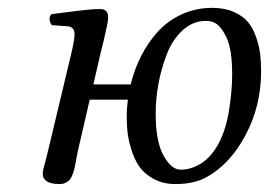

<svg xmlns="http://www.w3.org/2000/svg" viewBox="-20 -459 685 489"><path d="M101.6 -71.8 161.1 -320.8Q169.9 -357.4 169.9 -372.1Q169.9 -390.6 151.9 -392.1L111.8 -395Q101.1 -411.6 110.8 -422.9L144.5 -427.2L179.2 -431.6Q191.4 -433.1 207.5 -434.6Q223.6 -436 234.9 -436Q255.4 -436 255.4 -415Q255.4 -407.2 252.7 -394Q250 -380.9 244.1 -355.5L235.4 -320.3L217.8 -244.1H313Q322.3 -282.7 339.6 -316.7Q356.9 -350.6 382.1 -378.4Q407.2 -406.2 443.1 -422.6Q479 -439 520.5 -439Q551.8 -439 575.2 -428.7Q598.6 -418.5 611.6 -402.8Q624.5 -387.2 632.3 -364.5Q640.1 -341.8 642.6 -321.5Q645 -301.3 645 -276.9Q645 -190.4 606.2 -116.5Q567.4 -42.5 507.8 -8.8Q475.1 9.8 426.8 9.8Q395 9.8 371.1 -3.4Q347.2 -16.6 334.5 -35.2Q321.8 -53.7 314.2 -79.1Q306.6 -104.5 304.7 -123.3Q302.7 -142.1 302.7 -162.1Q302.7 -183.1 305.7 -205.1H208.5L177.7 -71.8Q176.3 -64.9 174.1 -52.7Q171.9 -40.5 170.4 -33.4Q168.9 -26.4 165.8 -17.1Q162.6 -7.8 158.7 -2.7Q154.8 2.4 147.9 6.1Q141.1 9.8 131.8 9.8Q88.9 9.8 88.9 -17.1Q88.9 -21.5 90.8 -30Q92.8 -38.6 96.7 -52.2ZM376.5 -169.9Q376.5 -98.6 396.5 -62.7Q416.5 -26.9 439.9 -26.9Q466.3 -26.9 491 -42Q515.6 -57.1 533.7 -87.9Q554.7 -125 563 -176Q571.3 -227.1 571.3 -270Q571.3 -331.1 557.6 -361.8Q547.4 -384.3 535.4 -395Q523.4 -405.8 504.4 -405.8Q471.2 -405.8 445.3 -382.1Q419.4 -358.4 405 -321.3Q390.6 -284.2 383.5 -245.4Q376.5 -206.5 376.5 -169.9Z"/></svg>

Font: Linux Libertine G
Style: Italic
Weight: 400
Italic angle: -12°
Designer: Philipp H. Poll
Foundry: Philipp H. Poll
Version: Version 5.1.3